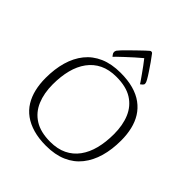

<svg xmlns="http://www.w3.org/2000/svg" viewBox="-236 -1047 1222 1222"><g transform="rotate(45 374.5 -436.5)"><path d="M374 13Q309 13 258.5 -1.5Q208 -16 171.5 -42.5Q135 -69 112 -106.5Q89 -144 78 -190.5Q67 -237 67 -291Q67 -372 86 -438Q105 -504 143.5 -552Q182 -600 241.5 -626Q301 -652 382 -652Q447 -652 497.5 -638Q548 -624 584.5 -597Q621 -570 644 -533Q667 -496 678 -449.5Q689 -403 689 -349Q689 -268 670 -202Q651 -136 612.5 -87.5Q574 -39 514.5 -13Q455 13 374 13ZM375 -24Q440 -24 487.5 -47Q535 -70 566.5 -113Q598 -156 613 -215Q628 -274 628 -346Q628 -426 602.5 -486.5Q577 -547 523 -581Q469 -615 381 -615Q316 -615 268.5 -592Q221 -569 189.5 -526Q158 -483 143 -424.5Q128 -366 128 -294Q128 -215 153.5 -154Q179 -93 233.5 -58.5Q288 -24 375 -24ZM273 -687Q272 -689 265 -697.5Q258 -706 258 -716Q258 -720 259.5 -724Q261 -728 263 -732Q267 -738 281.5 -753.5Q296 -769 316 -788.5Q336 -808 356 -827.5Q376 -847 391.5 -861.5Q407 -876 412 -880Q416 -884 418.5 -885Q421 -886 424 -886Q426 -886 429.5 -885Q433 -884 436 -880Q451 -861 469 -835Q487 -809 504 -783.5Q521 -758 531 -740Q535 -734 538 -726Q541 -718 541 -711Q541 -704 531.5 -696Q522 -688 520 -687Q520 -689 509.5 -704Q499 -719 483.5 -741Q468 -763 451.5 -785.5Q435 -808 422 -824Q400 -806 375 -783.5Q350 -761 327 -739.5Q304 -718 289 -703.5Q274 -689 273 -687Z"/></g></svg>

Font: Briem Hand Thin
Style: Regular
Weight: 100
Designer: Gunnlaugur SE Briem, Eben Sorkin
Foundry: Sorkin Type Co.
Version: Version 1.003